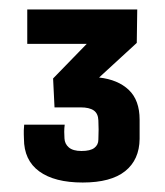

<svg xmlns="http://www.w3.org/2000/svg" viewBox="-20 -820 347 405"><path d="M154.5 -435Q95 -435 62.8 -458.5Q30.5 -482 30.5 -527.5Q30.5 -533 30.2 -536.8Q30 -540.5 30.2 -545.2Q30.5 -550 31 -557H116.5Q115.5 -550 115.5 -542Q115.5 -534 116 -528Q116.5 -516.5 125.2 -509Q134 -501.5 152 -501.5Q170.5 -501.5 179 -508Q187.5 -514.5 187.5 -525.5Q188 -538 188 -546.8Q188 -555.5 187.5 -566Q187 -580.5 177.8 -587Q168.5 -593.5 150 -593.5H95L92 -654.5L163 -727.5H37.5V-800H269.5L268.5 -729.5L189 -656.5Q229 -652 251.8 -630.2Q274.5 -608.5 274.5 -567.5Q274.5 -562 274.5 -554Q274.5 -546 274.5 -538.8Q274.5 -531.5 274.5 -527Q274 -483 244 -459Q214 -435 154.5 -435Z"/></svg>

Font: Big Shoulders Text Thin
Style: Bold
Weight: 700
Version: Version 2.002